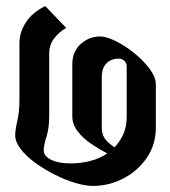

<svg xmlns="http://www.w3.org/2000/svg" viewBox="-20 -654 561 632"><path d="M213 -116Q245 -116 276.5 -124Q308 -132 333 -149Q306 -163 279.5 -181Q253 -199 235.5 -222Q218 -245 218 -271V-442Q218 -485 246 -509.5Q274 -534 310 -534Q330 -534 360.5 -519Q391 -504 421.5 -479.5Q452 -455 472.5 -427.5Q493 -400 493 -375V-235Q493 -177 462.5 -133.5Q432 -90 385 -66Q338 -42 286 -42Q261 -42 227.5 -52Q194 -62 159.5 -79.5Q125 -97 95.5 -118.5Q66 -140 48 -163.5Q30 -187 30 -209Q30 -226 37 -256Q44 -286 44 -326V-512Q44 -547 65 -580Q86 -613 129 -634L198 -562Q176 -550 159 -528.5Q142 -507 142 -478V-274Q142 -232 133 -204Q124 -176 124 -159Q124 -140 148.5 -128Q173 -116 213 -116ZM315 -234Q315 -214 323.5 -200Q332 -186 357 -169Q375 -188 386 -212.5Q397 -237 397 -269V-437Q397 -446 389.5 -453.5Q382 -461 371 -461Q346 -461 330.5 -445.5Q315 -430 315 -400Z"/></svg>

Font: Jaini Purva
Style: Regular
Weight: 400
Designer: Maithili Shingre, Girish Dalvi (Devanagari), Taresh Vohra (Latin)
Foundry: Ek Type
Version: Version 2.000; ttfautohint (v1.8.4.7-5d5b)